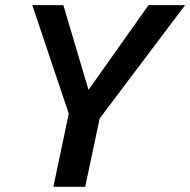

<svg xmlns="http://www.w3.org/2000/svg" viewBox="-20 -723 736 743"><path d="M186.5 0 246.1 -283.2 105 -703.1H225.1L336.4 -328.6L294.4 -335.4L554.7 -703.1H696.3L365.7 -264.6L309.6 0Z"/></svg>

Font: Schibsted Grotesk SemiBold
Style: Italic
Weight: 600
Italic angle: -12°
Designer: Bakken & Baeck AS, Henrik Kongsvoll
Foundry: Schibsted ASA
Version: Version 1.100;gftools[0.9.25]